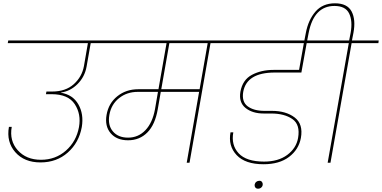

<svg xmlns="http://www.w3.org/2000/svg" viewBox="-20 -985 2312 1162"><path d="M27 -724 30 -740H684L681 -724H529L504 -582Q493 -520 449.5 -476.5Q406 -433 349 -425L348 -424Q421 -412 454.5 -353Q488 -294 475 -216Q458 -122 390.5 -62Q323 -2 225 -2Q127 -2 72.5 -64Q18 -126 34 -217H51Q36 -133 87.5 -75.5Q139 -18 228 -18Q316 -18 379 -73.5Q442 -129 458 -216Q472 -294 432.5 -354.5Q393 -415 292 -415H258L261 -431H295Q377 -431 426.5 -475.5Q476 -520 488 -585L512 -724Z M755 -152Q817 -152 860 -197Q903 -242 918 -324L936 -429H814Q748 -429 700.5 -391Q653 -353 642 -290Q631 -228 663 -190Q695 -152 755 -152ZM1188 -445 1237 -724H1005L956 -445ZM611 -724 614 -740H1419L1416 -724H1254L1127 0H1110L1185 -429H953L935 -325Q919 -231 872 -183.5Q825 -136 755 -136Q686 -136 649.5 -179Q613 -222 625 -290Q637 -360 690 -402.5Q743 -445 817 -445H939L988 -724Z M1347 -724 1350 -740H2002L1999 -724H1836L1804 -546H1643Q1473 -546 1452 -429Q1442 -369 1479 -341.5Q1516 -314 1581 -314H1626Q1711 -314 1763.5 -274Q1816 -234 1801 -150Q1788 -80 1729.5 -35.5Q1671 9 1575 9Q1464 9 1412 -46.5Q1360 -102 1375 -184H1392Q1378 -107 1424.5 -57Q1471 -7 1578 -7Q1664 -7 1718.5 -47.5Q1773 -88 1784 -150Q1798 -231 1749.5 -264.5Q1701 -298 1622 -298H1577Q1507 -298 1465.5 -332Q1424 -366 1435 -430Q1448 -502 1504.5 -532Q1561 -562 1636 -562H1790L1819 -724ZM1521 133Q1523 122 1531 115.5Q1539 109 1550 109Q1560 109 1565.5 116Q1571 123 1570 133Q1569 143 1561 150Q1553 157 1542 157Q1531 157 1525.5 150Q1520 143 1521 133Z M1821 -734 1831 -786Q1846 -865 1889.5 -915Q1933 -965 2007 -965Q2082 -965 2108 -915.5Q2134 -866 2119 -786L2110 -740H2272L2270 -724H2108L1980 0H1963L2091 -724H1929L1931 -740H2093L2102 -786Q2115 -858 2093 -903.5Q2071 -949 2004 -949Q1880 -949 1848 -786L1838 -734Z"/></svg>

Font: Poppins Thin
Style: Italic
Weight: 250
Italic angle: -10°
Designer: Ninad Kale (Devanagari), Jonny Pinhorn (Latin)
Foundry: Indian Type Foundry
Version: Version 3.200;PS 1.000;hotconv 16.6.54;makeotf.lib2.5.65590